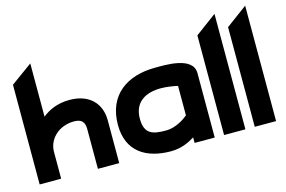

<svg xmlns="http://www.w3.org/2000/svg" viewBox="-88 -862 1594 1070"><g transform="rotate(-15 709.0 -327.5)"><path d="M25 0H149V-154C149 -197 169 -230 195 -253C218 -273 255 -290 300 -290C343 -290 361 -271 361 -230V0H484V-248C484 -341 424 -412 307 -412C240 -412 189 -390 149 -358V-665L25 -575Z M532 -207C532 -53 638 11 781 11C839 11 884 -10 919 -32V0H1035V-372C1035 -470 867 -462 815 -462C654 -462 532 -381 532 -207ZM659 -209C659 -309 733 -343 815 -343C851 -343 889 -336 912 -331V-161C895 -146 842 -108 784 -108C708 -108 659 -119 659 -209Z M1089 0H1212V-666L1089 -575Z M1266 0H1389V-666L1266 -575Z"/></g></svg>

Font: Charger Sport
Style: UltExt
Weight: 1000
Designer: Jasper
Foundry: Cannot Into Space Fonts
Version: Version 1.1